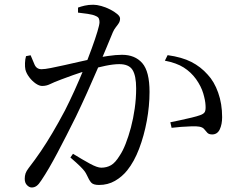

<svg xmlns="http://www.w3.org/2000/svg" viewBox="-20 -782 1040 822"><path d="M115.7 20.7Q105.5 20.7 95.7 10.8Q85.9 1 85.9 -16.4Q85.9 -29.2 89.3 -39.3Q92.7 -49.5 102.4 -62.2Q130.2 -98.1 154.7 -134.2Q179.2 -170.3 204.5 -213.1Q229.8 -255.8 258.2 -309.3Q277.8 -347.9 298.7 -393.8Q319.5 -439.7 338.8 -486.9Q358 -534.1 373 -575.4Q388.1 -616.7 397 -646.6Q406 -676.5 406 -686.9Q406 -695.6 403.3 -702.4Q400.6 -709.2 390.2 -713.4Q378.8 -719.3 355.4 -722.7Q332.1 -726.1 314 -728V-749.5Q326.3 -754.1 342.6 -757.9Q358.9 -761.7 379.3 -761.7Q394.2 -761.7 413.7 -756.3Q433.3 -750.9 451.5 -741.5Q469.7 -732.2 481.8 -722Q494 -711.9 494 -702.4Q494 -691.4 488.5 -682.8Q483.1 -674.3 475.9 -665.5Q468.8 -656.7 463.2 -644.1Q452.6 -618.9 435.7 -577.8Q418.8 -536.7 397.3 -486.6Q375.8 -436.4 352.1 -383.8Q328.4 -331.2 304.9 -282.4Q284.3 -240.9 264.4 -201.9Q244.6 -163 226 -128Q207.5 -93 190.3 -63.4Q173.1 -33.8 157.1 -10.1Q146 7.4 136.6 14Q127.3 20.7 115.7 20.7ZM403.8 9.9Q379.2 9.9 370.2 -0.6Q361.2 -11.1 351.4 -33.2Q347.8 -41 342.2 -48.8Q336.6 -56.6 322.9 -70.2Q309.1 -83.8 281.4 -107.7L292.5 -123.6Q332.7 -98.9 364.5 -81.5Q396.4 -64.1 413.4 -64.1Q436.8 -64.1 455.3 -74.7Q473.7 -85.2 492.6 -116.2Q505.7 -135.3 517.9 -166.4Q530.2 -197.6 540.5 -236.1Q550.7 -274.6 556.8 -317.6Q562.9 -360.6 562.9 -403.5Q562.9 -457.8 547.4 -482.6Q532 -507.4 490.5 -507.4Q466.3 -507.4 431.9 -500.4Q397.6 -493.4 361.1 -482.5Q324.6 -471.7 293 -460.5Q261.5 -449.4 242.4 -441.9Q209.5 -429.5 194 -421.7Q178.5 -414 160.4 -414Q147.8 -414 132.2 -424.9Q116.7 -435.9 104.8 -452Q92.8 -468.1 88.8 -484Q86.4 -495.6 87 -511.8Q87.5 -528 91.4 -541.6L111.1 -545.4Q119.4 -524.9 128 -505.3Q136.7 -485.7 157.8 -485.7Q171.7 -485.7 197.9 -490.9Q224.1 -496.1 256.5 -503.3Q288.8 -510.5 322.3 -518.2Q355.7 -526 384.7 -532Q405.9 -537 441.2 -542.2Q476.5 -547.4 502.3 -547.4Q558 -547.4 589.1 -511.8Q620.2 -476.2 620.2 -388.4Q620.2 -328.1 608.5 -264.6Q596.8 -201 575.7 -145.5Q554.6 -89.9 524.6 -52.6Q502.8 -25.3 472.3 -7.7Q441.8 9.9 403.8 9.9ZM888.5 -206.4Q874.3 -206.4 867.7 -213.5Q861.2 -220.5 854.4 -228.9Q847.7 -237.4 832.9 -239.8Q822.6 -241.7 800.7 -241.2Q778.7 -240.6 755.3 -238.8Q731.8 -237 714.6 -234.8L709.3 -258.5Q727.5 -262.4 752.4 -267.6Q777.3 -272.9 800.4 -278.5Q823.6 -284.1 836.7 -288.9Q852.9 -294.5 857.2 -303.4Q861.4 -312.4 859.9 -331.8Q859.1 -351.6 850.2 -382Q841.3 -412.3 819.2 -443.5Q797.8 -473.1 766.6 -493Q735.3 -512.8 685.9 -522.2L697.6 -545.9Q758.8 -537.4 799 -516.9Q839.3 -496.4 869.2 -462.5Q897.1 -433 914 -385.4Q931 -337.8 931 -280.4Q931 -249.7 920.9 -228.2Q910.7 -206.6 888.5 -206.4Z"/></svg>

Font: Noto Serif SC ExtraLight
Style: Regular
Weight: 200
Designer: Ryoko NISHIZUKA 西塚涼子 (kana & ideographs); Frank Grießhammer (Latin, Greek & Cyrillic); Wenlong ZHANG 张文龙 (bopomofo); San
Foundry: Adobe
Version: Version 2.002-H1;hotconv 1.1.0;makeotfexe 2.6.0